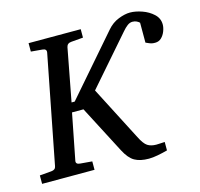

<svg xmlns="http://www.w3.org/2000/svg" viewBox="-119 -798 964 924"><g transform="rotate(-15 363.5 -335.5)"><path d="M512.2 16.1Q468.8 16.1 441.7 0.7Q414.6 -14.6 392.1 -58.1L269 -294.9H211.9L167 -65.9Q163.6 -48.3 187 -46.9L245.1 -42V0H-16.1V-42L42 -46.9Q63 -48.3 65.9 -65.9L170.9 -604Q174.3 -622.6 151.9 -624L96.2 -628.9V-670.9H356V-628.9L296.9 -624Q275.9 -622.6 272 -604L222.2 -341.8H237.8L491.2 -633.8Q515.1 -661.6 547.4 -674.3Q579.6 -687 605 -687Q632.3 -687 664.6 -675.8Q696.8 -664.6 720 -643.1Q743.2 -621.6 743.2 -590.8Q743.2 -575.2 736.3 -557.4Q729.5 -539.6 716.8 -527.3Q704.1 -515.1 686 -515.1Q670.4 -514.6 656.7 -520.5Q643.1 -526.4 640.1 -527.8V-627Q634.8 -632.3 626 -636.7Q617.2 -641.1 605 -641.1Q592.3 -641.1 579.8 -631.8Q567.4 -622.6 554.2 -606.9L346.2 -368.2L484.9 -99.1Q503.4 -62 520.5 -51Q537.6 -40 564 -40Q573.2 -40 583.5 -40.8Q593.8 -41.5 606 -42V0Q583 6.3 557.4 11.2Q531.7 16.1 512.2 16.1Z"/></g></svg>

Font: Charis
Style: Italic
Weight: 400
Italic angle: -11°
Designer: Walt Agee, Miriam Martin, Annie Olsen, Victor Gaultney, Lorna Priest, Alan Ward, Bob Hallissy, Martin Hosken, Sharon Cor
Foundry: SIL Global
Version: Version 7.000